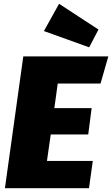

<svg xmlns="http://www.w3.org/2000/svg" viewBox="-20 -994 592 1014"><path d="M552 -696 511 -553H285L267 -423H464L446 -284H248L228 -144H470L450 0H6L103 -696ZM292 -974 500 -838 451 -744 212 -830Z"/></svg>

Font: Fira Sans Black
Style: Italic
Weight: 900
Italic angle: -8°
Designer: Carrois Corporate & Edenspiekermann AG
Foundry: Carrois Corporate GbR & Edenspiekermann AG
Version: Version 4.203